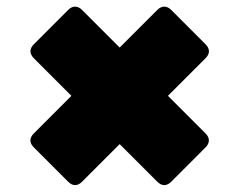

<svg xmlns="http://www.w3.org/2000/svg" viewBox="-20 -660 712 571"><path d="M80.6 -221.7 182.6 -119.6C196.3 -106 210.4 -106 224.1 -119.6L335.9 -231.4L447.8 -119.6C461.4 -106 475.6 -106 489.3 -119.6L591.3 -221.7C604.5 -234.9 604.5 -250 591.3 -263.2L479.5 -375L591.3 -486.8C604.5 -500 605 -514.6 591.3 -528.3L489.3 -630.4C476.1 -643.6 460.9 -643.6 447.8 -630.4L335.9 -518.6L224.1 -630.4C210.9 -643.6 195.8 -643.6 182.6 -630.4L80.6 -528.3C67.4 -515.1 66.9 -500.5 80.6 -486.8L192.4 -375L80.6 -263.2C66.9 -249.5 66.9 -235.4 80.6 -221.7Z"/></svg>

Font: Gyrotrope Black
Style: Regular
Weight: 900
Designer: David Moles
Version: Version 1.003;Glyphs 3.3.1 (3343)